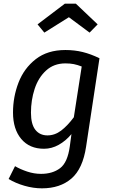

<svg xmlns="http://www.w3.org/2000/svg" viewBox="-20 -812 615 1048"><path d="M523 -494 450 -12Q432 109 370 162.5Q308 216 209 216Q162 216 113.5 202Q65 188 27 165L62 95Q91 112 128.5 124.5Q166 137 204 137Q267 137 308 106Q349 75 361 -13L370 -80Q339 -43 300.5 -21.5Q262 0 220 0Q141 0 96 -53.5Q51 -107 51 -198Q51 -283 81 -361Q111 -439 175 -489Q239 -539 337 -539Q387 -539 431.5 -528Q476 -517 523 -494ZM149 -197Q149 -134 173 -103.5Q197 -73 239 -73Q279 -73 313.5 -99Q348 -125 383 -172L426 -449Q403 -458 383 -462Q363 -466 337 -466Q274 -466 231.5 -427Q189 -388 169 -326.5Q149 -265 149 -197ZM185 -679 334 -792H394L513 -679L469 -634L356 -718L222 -634Z"/></svg>

Font: FiraGO
Style: Italic
Weight: 400
Italic angle: -8°
Designer: bBox Type GmbH
Foundry: bBox Type GmbH
Version: Version 1.001